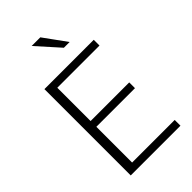

<svg xmlns="http://www.w3.org/2000/svg" viewBox="-252 -912 991 991"><g transform="rotate(-45 243.5 -417.0)"><path d="M80 -630H440V-588H132V-345H414V-303H132V-42H443V0H80ZM191 -834H254L344 -710H302Z"/></g></svg>

Font: Mukta ExtraLight
Style: Regular
Weight: 275
Designer: Girish Dalvi and Yashodeep Gholap
Foundry: Ek Type
Version: Version 2.538;PS 1.002;hotconv 16.6.51;makeotf.lib2.5.65220;